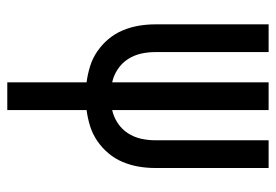

<svg xmlns="http://www.w3.org/2000/svg" viewBox="-138 -638 775 540"><g transform="rotate(90 250.0 -367.5)"><path d="M211 0V-223Q188 -226 165.5 -233Q143 -240 123.5 -253.5Q104 -267 89 -285Q74 -303 65 -324.5Q56 -346 52 -369Q48 -392 48 -416V-735H126V-416Q126 -395 130.5 -375.5Q135 -356 146 -339Q157 -322 174.5 -310.5Q192 -299 211 -295V-735H289V-295Q308 -299 325.5 -310.5Q343 -322 354 -339Q365 -356 369.5 -375.5Q374 -395 374 -416V-735H452V-416Q452 -392 448 -369Q444 -346 435 -324.5Q426 -303 411 -285Q396 -267 376.5 -253.5Q357 -240 334.5 -233Q312 -226 289 -223V0Z"/></g></svg>

Font: Iosevka SS18
Style: Regular
Weight: 400
Monospace: yes
Designer: Belleve Invis
Foundry: Belleve Invis
Version: Version 25.1.1; ttfautohint (v1.8.4)